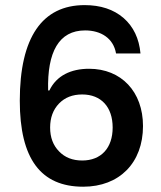

<svg xmlns="http://www.w3.org/2000/svg" viewBox="-20 -722 627 748"><path d="M327.1 -454.1C256.8 -454.1 200.2 -427.7 172.4 -369.6H167.5C163.6 -519.5 209.5 -603.5 311.5 -603.5C373.5 -603.5 421.9 -572.8 432.1 -513.7H527.3C522 -571.8 500 -618.2 461.4 -651.9C422.4 -685.5 371.6 -702.1 309.6 -702.1C145 -702.1 57.1 -577.1 57.1 -329.6C57.1 -103.5 138.7 5.4 304.2 5.4C445.3 5.4 537.1 -87.9 537.1 -231C537.1 -364.7 452.6 -454.1 327.1 -454.1ZM300.3 -354C374 -354 418.9 -305.2 418.9 -225.1C418.9 -145.5 374 -96.7 300.3 -96.7C262.7 -96.7 232.9 -108.4 210 -132.3C187 -155.8 175.3 -186.5 175.3 -225.1C175.3 -263.7 187 -294.9 210 -318.8C232.9 -342.3 262.7 -354 300.3 -354Z"/></svg>

Font: Estedad SemiBold
Style: Regular
Weight: 600
Designer: Amin Abedi
Version: Version 7.3